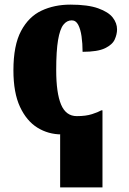

<svg xmlns="http://www.w3.org/2000/svg" viewBox="-20 -571 559 830"><path d="M240 239V10H246Q189 10 142 -19Q95 -48 66.5 -109Q38 -170 38 -267Q38 -375 71 -437Q104 -499 159.5 -525Q215 -551 284 -551Q360 -551 404.5 -535Q449 -519 467.5 -495Q486 -471 486 -444Q486 -423 476 -400.5Q466 -378 434 -362.5Q402 -347 337 -347Q337 -383 332.5 -414Q328 -445 318 -464Q308 -483 290 -483Q269 -483 254 -464Q239 -445 231 -398Q223 -351 223 -268Q223 -169 244 -119Q265 -69 312 -69Q351 -69 377.5 -77.5Q404 -86 418 -94H423V239Z"/></svg>

Font: Noto Serif SemiCondensed Black
Style: Regular
Weight: 900
Width: 4
Designer: Monotype Design Team
Foundry: Monotype Imaging Inc.
Version: Version 2.014; ttfautohint (v1.8.4.7-5d5b)